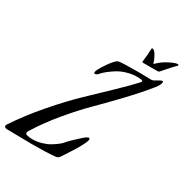

<svg xmlns="http://www.w3.org/2000/svg" viewBox="-277 -1110 1228 1286"><g transform="rotate(30 336.5 -467.5)"><path d="M676 -731Q616 -656 530 -565.5Q444 -475 376.5 -408.5Q309 -342 229 -246.5Q149 -151 89 -54Q82 -43 82 -36Q82 -18 138 -18Q172 -18 205.5 -27.5Q239 -37 262 -50.5Q285 -64 303 -77.5Q321 -91 330 -100L338 -110Q356 -130 382 -154.5Q408 -179 424 -193L441 -207Q456 -216 461 -216Q469 -216 469 -206Q469 -194 453 -162.5Q437 -131 419 -102.5Q401 -74 381.5 -44Q362 -14 361 -13Q349 6 325 6Q263 12 147 12L-45 9Q-64 7 -64 -6L-62 -14Q13 -128 111 -241Q209 -354 286 -427.5Q363 -501 449 -583.5Q535 -666 576 -712Q581 -717 581 -722Q581 -731 538 -731Q498 -731 458.5 -719Q419 -707 391.5 -689.5Q364 -672 342 -654.5Q320 -637 310 -625L299 -613Q288 -606 282 -606Q274 -606 274 -615Q274 -633 316 -694Q358 -755 379 -758Q414 -763 534 -763Q550 -763 583.5 -762Q617 -761 625 -761Q637 -761 646 -766L650 -768Q686 -791 698 -792Q704 -792 704 -786Q704 -765 676 -731ZM585 -865Q586 -861 588 -861L594 -865Q627 -898 670 -919.5Q713 -941 730 -941Q737 -941 737 -937L733 -928Q723 -920 703 -898Q683 -876 668 -858L653 -841Q647 -832 634 -832H525Q517 -832 517 -839Q517 -840 519 -855Q521 -870 523 -893.5Q525 -917 525 -937Q525 -947 531 -947Q546 -947 563 -917.5Q580 -888 585 -865Z"/></g></svg>

Font: Aguafina Script
Style: Regular
Weight: 400
Designer: Angel Koziupa and Alejandro Paul
Foundry: Angel Koziupa and Alejandro Paul
Version: Version 1.000